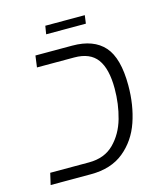

<svg xmlns="http://www.w3.org/2000/svg" viewBox="-103 -756 723 836"><g transform="rotate(-15 258.5 -338.0)"><path d="M34 -52H209Q279 -52 321.5 -94.5Q364 -137 382 -200.5Q400 -264 400 -334Q400 -423 368 -466.5Q336 -510 265 -510H97L104 -562H270Q366 -562 413.5 -508.5Q461 -455 461 -332Q461 -243 435.5 -168.5Q410 -94 352.5 -47Q295 0 204 0H22ZM179 -676H357L352 -639H173Z"/></g></svg>

Font: FiraGO Light
Style: Italic
Weight: 300
Italic angle: -8°
Designer: bBox Type GmbH
Foundry: bBox Type GmbH
Version: Version 1.001